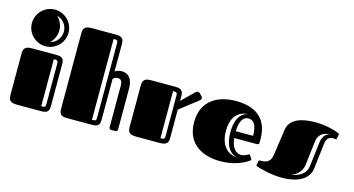

<svg xmlns="http://www.w3.org/2000/svg" viewBox="-91 -1250 3034 1646"><g transform="rotate(15 1426.0 -427.5)"><path d="M45 -68C45 -23 58 0 120 0H334C395 0 405 -22 405 -67V-432C405 -479 395 -500 334 -500H120C58 -500 45 -477 45 -432ZM63 -709C63 -620 136 -547 226 -547C315 -547 388 -620 388 -709C388 -799 315 -872 226 -872C136 -872 63 -799 63 -709ZM363 -72C363 -43 356 -41 325 -41V-459C356 -459 363 -457 363 -428ZM307 -709C307 -754 287 -796 257 -826C309 -812 347 -765 347 -709C347 -653 309 -605 257 -592C287 -622 307 -664 307 -709Z M855 -732C855 -779 843 -800 784 -800H570C508 -800 495 -777 495 -732V-68C495 -23 508 0 559 0H785C848 0 855 -23 855 -68V-426C864 -435 881 -445 896 -445C925 -445 938 -425 938 -388V-23C938 -12 941 0 958 0H989C1001 0 1013 -1 1013 -23V-383C1013 -466 976 -510 914 -510C890 -510 869 -502 855 -491ZM813 -72C813 -43 806 -41 775 -41V-759C806 -759 813 -757 813 -728Z M1103 -68C1103 -23 1116 0 1178 0H1383C1454 0 1463 -23 1463 -69V-316L1624 -441C1633 -448 1637 -456 1637 -463C1637 -469 1634 -475 1630 -479L1608 -502C1604 -506 1598 -509 1591 -509C1585 -509 1579 -506 1571 -499L1463 -394V-430C1463 -477 1452 -500 1392 -500H1178C1116 -500 1103 -477 1103 -432ZM1421 -72C1421 -43 1414 -41 1383 -41V-459C1414 -459 1421 -457 1421 -428Z M2087 -81C2049 -81 2004 -109 1993 -206H2195C2209 -206 2214 -213 2214 -225V-252C2214 -449 2090 -517 1927 -517C1780 -517 1626 -450 1626 -250C1626 -48 1780 17 1927 17C2052 17 2135 -25 2177 -56C2180 -58 2183 -60 2183 -64C2183 -66 2183 -68 2181 -71L2163 -98C2160 -103 2159 -104 2153 -104C2146 -104 2122 -81 2087 -81ZM1991 -266C1995 -383 2039 -400 2069 -400C2110 -400 2145 -370 2145 -266ZM2055 -54C1989 -53 1909 -106 1909 -247C1909 -379 1976 -432 2055 -434C2004 -426 1949 -379 1949 -247C1949 -104 2013 -62 2055 -54Z M2633 -517C2517 -517 2408 -488 2393 -388L2359 -153C2348 -80 2301 -77 2258 -77C2249 -77 2246 -73 2245 -68L2240 -41C2239 -37 2238 -33 2238 -31C2238 -25 2241 -24 2246 -22C2276 -12 2372 17 2474 17C2636 17 2713 -49 2723 -129L2750 -357C2756 -406 2778 -424 2815 -424C2825 -424 2836 -421 2839 -421C2841 -421 2843 -421 2844 -429L2850 -458C2851 -461 2852 -465 2852 -467C2852 -474 2847 -476 2844 -477C2804 -496 2717 -517 2633 -517ZM2540 -28C2604 -44 2637 -91 2644 -141L2670 -357C2676 -406 2706 -448 2778 -448C2738 -441 2715 -406 2709 -357L2683 -141C2676 -82 2630 -39 2540 -28Z"/></g></svg>

Font: Fascinate Inline
Style: Regular
Weight: 900
Designer: Astigmatic (AOETI)
Foundry: Astigmatic (AOETI)
Version: Version 1.000